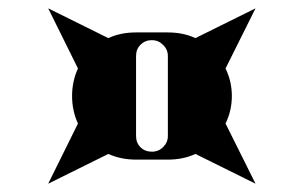

<svg xmlns="http://www.w3.org/2000/svg" viewBox="-20 -462 732 463"><path d="M96.2 -19 168 -164.1Q153.8 -194.8 153.8 -230.5Q153.8 -266.1 168 -296.9L96.2 -441.9L241.2 -370.1Q270.5 -383.8 308.1 -383.8H384.8Q421.9 -383.8 451.2 -370.1L596.2 -441.9L523.9 -296.9Q539.1 -265.6 539.1 -230.5Q539.1 -195.3 523.9 -164.1L596.2 -19L451.2 -90.8Q421.9 -77.1 384.8 -77.1H308.1Q271.5 -77.1 241.2 -90.8ZM308.1 -133.8Q308.1 -117.7 318.8 -106.9Q329.6 -96.2 346.2 -96.2Q362.3 -96.2 373.5 -107.4Q384.8 -118.7 384.8 -133.8V-327.1Q384.8 -342.8 373 -354Q361.8 -365.2 346.2 -365.2Q330.1 -365.2 318.8 -354Q308.1 -343.3 308.1 -327.1Z"/></svg>

Font: Hjet
Style: Regular
Weight: 400
Designer: T. Christopher White
Version: Version 1.2